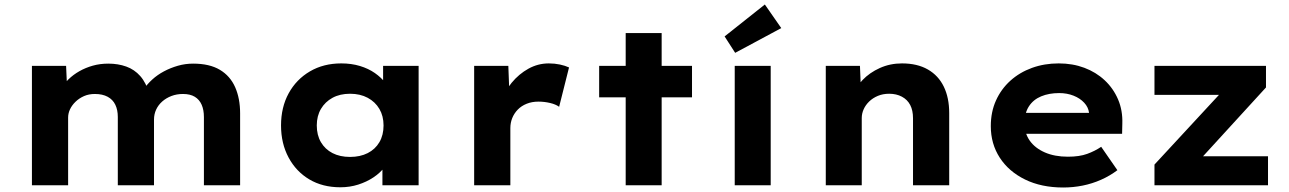

<svg xmlns="http://www.w3.org/2000/svg" viewBox="-20 -824 5733 854"><path d="M122 0V-531H274L279 -419L250 -426Q263 -450 284.5 -471Q306 -492 333.5 -507.5Q361 -523 393 -532Q425 -541 462 -541Q505 -541 541.5 -528Q578 -515 604 -485.5Q630 -456 644 -407L611 -411L619 -427Q635 -450 657.5 -470.5Q680 -491 709 -506.5Q738 -522 771 -531.5Q804 -541 839 -541Q912 -541 958 -513.5Q1004 -486 1026 -436Q1048 -386 1048 -320V0H887V-303Q887 -335 877 -358Q867 -381 846.5 -393.5Q826 -406 794 -406Q766 -406 742.5 -397Q719 -388 701.5 -372.5Q684 -357 674.5 -336.5Q665 -316 665 -292V0H504V-304Q504 -335 493 -358Q482 -381 459 -393.5Q436 -406 402 -406Q375 -406 353.5 -396.5Q332 -387 316 -371.5Q300 -356 291.5 -338Q283 -320 283 -301V0Z M1494 9Q1415 9 1356 -26Q1297 -61 1263.5 -123.5Q1230 -186 1230 -266Q1230 -347 1264 -409Q1298 -471 1358.5 -506.5Q1419 -542 1498 -542Q1543 -542 1581 -530.5Q1619 -519 1647.5 -499Q1676 -479 1694.5 -455Q1713 -431 1719 -405H1684V-531H1842V0H1681V-136L1715 -131Q1709 -105 1690 -80Q1671 -55 1641 -35Q1611 -15 1573.5 -3Q1536 9 1494 9ZM1537 -126Q1582 -126 1615.5 -143Q1649 -160 1667.5 -191.5Q1686 -223 1686 -266Q1686 -308 1667.5 -339.5Q1649 -371 1615.5 -389Q1582 -407 1537 -407Q1492 -407 1459 -389Q1426 -371 1407.5 -339.5Q1389 -308 1389 -266Q1389 -223 1407.5 -191.5Q1426 -160 1459 -143Q1492 -126 1537 -126Z M2089 0V-531H2241L2248 -348L2210 -367Q2223 -416 2255.5 -455.5Q2288 -495 2330.5 -518.5Q2373 -542 2421 -542Q2447 -542 2470.5 -537Q2494 -532 2511 -524L2467 -349Q2452 -360 2426.5 -366Q2401 -372 2375 -372Q2346 -372 2322.5 -362.5Q2299 -353 2283 -336.5Q2267 -320 2258.5 -299Q2250 -278 2250 -254V0Z M2763 0V-677H2923V0ZM2645 -391V-531H3058V-391Z M3248 0V-531H3408V0ZM3250 -589 3203 -662 3382 -804 3455 -699Z M3653 0V-531H3805L3810 -407L3772 -396Q3785 -435 3816.5 -468Q3848 -501 3893.5 -521.5Q3939 -542 3992 -542Q4060 -542 4107 -515Q4154 -488 4178 -438.5Q4202 -389 4202 -321V0H4041V-298Q4041 -333 4028.5 -357Q4016 -381 3991.5 -394Q3967 -407 3935 -407Q3907 -407 3884.5 -397.5Q3862 -388 3846 -372.5Q3830 -357 3821.5 -338Q3813 -319 3813 -299V0H3734Q3701 0 3681 0Q3661 0 3653 0Z M4709 10Q4612 10 4539.5 -25.5Q4467 -61 4427 -122.5Q4387 -184 4387 -263Q4387 -326 4410 -377Q4433 -428 4474 -465Q4515 -502 4570 -522Q4625 -542 4689 -542Q4751 -542 4803 -522.5Q4855 -503 4893.5 -467Q4932 -431 4953 -382Q4974 -333 4972 -274L4971 -229H4492L4469 -322H4841L4824 -302V-322Q4821 -347 4802.5 -367Q4784 -387 4755 -398.5Q4726 -410 4691 -410Q4646 -410 4611 -395.5Q4576 -381 4556.5 -351Q4537 -321 4537 -275Q4537 -231 4560.5 -198Q4584 -165 4627.5 -146Q4671 -127 4730 -127Q4781 -127 4815.5 -139.5Q4850 -152 4878 -171L4950 -67Q4917 -42 4877.5 -24.5Q4838 -7 4795.5 1.5Q4753 10 4709 10Z M5115 0V-92L5450 -454L5457 -402H5115V-531H5611V-435L5290 -84L5280 -129H5620V0Z"/></svg>

Font: Lexend Exa
Style: Bold
Weight: 700
Designer: Bonnie Shaver-Troup, Thomas Jockin
Foundry: Lexend
Version: Version 1.007